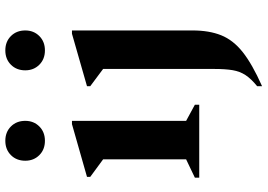

<svg xmlns="http://www.w3.org/2000/svg" viewBox="-158 -592 980 703"><g transform="rotate(-90 331.5 -240.0)"><path d="M168 -565Q136 -565 115.5 -585.5Q95 -606 95 -637Q95 -669 115.5 -689.5Q136 -710 168 -710Q200 -710 220.5 -689.5Q241 -669 241 -637Q241 -606 220.5 -585.5Q200 -565 168 -565ZM33 0V-16L100 -48V-352L36 -399V-411L229 -466H241V-48L300 -16V0ZM499 -565Q467 -565 446.5 -585.5Q426 -606 426 -637Q426 -669 446.5 -689.5Q467 -710 499 -710Q531 -710 551.5 -689.5Q572 -669 572 -637Q572 -606 551.5 -585.5Q531 -565 499 -565ZM368 230V212Q395 190 408.5 169.5Q422 149 426.5 122.5Q431 96 431 56V-352L368 -399V-411L560 -466H572V-24Q572 36 554.5 80Q537 124 493 159Q449 194 368 230Z"/></g></svg>

Font: Spectral
Style: Bold
Weight: 700
Designer: Jean-Baptiste Levee
Foundry: Production Type
Version: Version 2.001